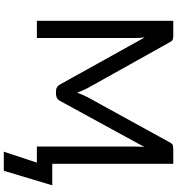

<svg xmlns="http://www.w3.org/2000/svg" viewBox="19 -777 932 1010"><g transform="rotate(90 485.0 -272.0)"><path d="M955 -81 878.5 174H778L835.5 0H751V-516Q751 -527 751.5 -539.5Q752 -552 753 -565L512 -124Q506.5 -112.5 496.8 -106.5Q487 -100.5 475 -100.5H460.5Q435 -100.5 423 -124L177 -567Q178 -553.5 179 -540.5Q180 -527.5 180 -516V0H89.5V-717.5H166Q179.5 -717.5 187.2 -715Q195 -712.5 201.5 -700L444 -266Q456.5 -241 467.5 -212Q473 -226.5 478.8 -240.2Q484.5 -254 491.5 -267L729.5 -700Q736 -712.5 743.8 -715Q751.5 -717.5 765 -717.5H841.5V-81Z"/></g></svg>

Font: Lato Medium
Style: Regular
Weight: 500
Designer: Lukasz Dziedzic
Foundry: tyPoland Lukasz Dziedzic
Version: Version 2.006; 2014-01-15